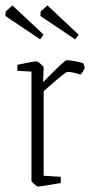

<svg xmlns="http://www.w3.org/2000/svg" viewBox="-32 -678 343 708"><path d="M84 -11V-414L32 -417V-439Q94 -452 103 -452Q106 -452 117.5 -442.5Q129 -433 129 -430L127 -375Q149 -398 179 -427Q209 -456 213 -456Q227 -456 246.5 -452Q266 -448 275 -445Q280 -435 280 -428Q280 -425 274.5 -415.5Q269 -406 265 -403Q233 -413 217 -413Q210 -413 152 -362L129 -342V-30L192 -26V-3Q117 10 107 10Q105 10 94.5 1Q84 -8 84 -11ZM-12 -619 -11 -636 14 -658 129 -550 116 -533ZM117 -619 118 -636 143 -658 258 -550 245 -533Z"/></svg>

Font: Grenze ExtraLight
Style: Regular
Weight: 275
Designer: Renata Polastri
Foundry: Omnibus-Type
Version: Version 1.002; ttfautohint (v1.8)